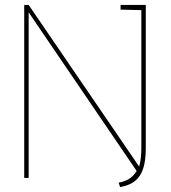

<svg xmlns="http://www.w3.org/2000/svg" viewBox="-20 -720 690 777"><path d="M466 37C542 24 570 -23 570 -122V-700H468V-681L552 -679V-122C552 -93 549 -64 543 -46C394 -263 245 -483 96 -700H78V0H96V-670C242 -456 387 -242 533 -28C514 4 485 15 460 19Z"/></svg>

Font: Advent Pro
Style: Thin
Weight: 100
Designer: Andreas Kalpakidis
Foundry: Andreas Kalpakidis
Version: Version 2.002 2007